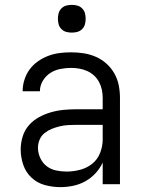

<svg xmlns="http://www.w3.org/2000/svg" viewBox="-20 -757 590 789"><path d="M228 12Q196 12 164.5 3.5Q133 -5 109.5 -27Q86 -49 75.5 -80Q65 -111 65 -143Q65 -169 73 -195.5Q81 -222 98.5 -242Q116 -262 139.5 -275Q163 -288 189 -295.5Q215 -303 241.5 -305.5Q268 -308 295 -308H402V-355Q402 -372 398.5 -388.5Q395 -405 387 -420Q379 -435 366.5 -446.5Q354 -458 338.5 -465Q323 -472 306 -475Q289 -478 272 -478Q250 -478 227.5 -473.5Q205 -469 186.5 -457Q168 -445 156 -425Q144 -405 144 -382H73Q73 -406 80.5 -429.5Q88 -453 102 -472Q116 -491 136 -505Q156 -519 178.5 -527.5Q201 -536 224.5 -539Q248 -542 272 -542Q298 -542 324 -538Q350 -534 374 -523.5Q398 -513 417.5 -495.5Q437 -478 450 -455Q463 -432 468 -406.5Q473 -381 473 -355V0H402V-89Q391 -65 372.5 -45Q354 -25 330.5 -12Q307 1 280.5 6.5Q254 12 228 12ZM254 -52Q282 -52 310 -59.5Q338 -67 359.5 -84.5Q381 -102 391.5 -129Q402 -156 402 -184V-244H295Q278 -244 260.5 -243Q243 -242 226 -238Q209 -234 193 -227.5Q177 -221 163.5 -210.5Q150 -200 143 -183.5Q136 -167 136 -150Q136 -128 145.5 -107.5Q155 -87 172 -74Q189 -61 210.5 -56.5Q232 -52 254 -52ZM275 -623Q263 -623 252 -626Q241 -629 232.5 -637.5Q224 -646 221 -657Q218 -668 218 -680Q218 -692 221 -703Q224 -714 232.5 -722.5Q241 -731 252 -734Q263 -737 275 -737Q287 -737 298 -734Q309 -731 317.5 -722.5Q326 -714 329 -703Q332 -692 332 -680Q332 -668 329 -657Q326 -646 317.5 -637.5Q309 -629 298 -626Q287 -623 275 -623Z"/></svg>

Font: Lode
Style: Regular
Weight: 400
Monospace: yes
Designer: Belleve Invis
Foundry: Belleve Invis
Version: Version 29.2.0; ttfautohint (v1.8.3)